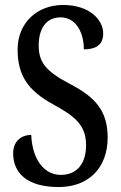

<svg xmlns="http://www.w3.org/2000/svg" viewBox="-20 -744 486 774"><path d="M217 10C333 10 414 -63 414 -190C414 -296 365 -352 263 -405C164 -457 136 -493 136 -561C136 -631 168 -674 224 -674C287 -674 318 -612 318 -545C370 -545 396 -566 396 -609C396 -665 340 -724 234 -724C131 -724 51 -653 51 -544C51 -438 95 -378 193 -324C281 -276 327 -240 327 -159C327 -84 290 -39 225 -39C158 -39 110 -101 106 -200C65 -200 33 -174 33 -126C33 -49 86 10 217 10Z"/></svg>

Font: Noto Serif Ethiopic ExtraCondensed Medium
Style: Regular
Weight: 500
Width: 2
Designer: Monotype Design Team
Foundry: Monotype Imaging Inc.
Version: Version 2.102